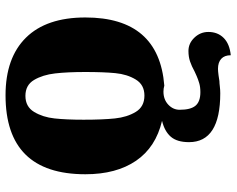

<svg xmlns="http://www.w3.org/2000/svg" viewBox="-98 -724 833 676"><g transform="rotate(90 318.0 -386.5)"><path d="M42 -271Q42 -530 282 -549Q292 -546 303 -546Q331 -546 349 -563Q367 -580 367 -603Q367 -642 352.5 -659Q338 -676 305 -676Q287 -676 273.5 -672Q260 -668 248.5 -663Q237 -658 233 -656Q213 -645 196.5 -639.5Q180 -634 160 -634Q133 -634 113 -655Q93 -676 93 -704Q93 -737 114 -758Q135 -779 175 -783Q175 -761 187.5 -749.5Q200 -738 223 -738Q231 -738 246 -740Q261 -742 266 -743Q273 -743 285 -744.5Q297 -746 309 -746Q481 -746 481 -636Q481 -594 462 -572Q443 -550 406 -541Q499 -519 546.5 -449.5Q594 -380 594 -271Q594 10 316 10Q184 10 113 -62Q42 -134 42 -271ZM402 -265Q402 -332 397.5 -375Q393 -418 374.5 -448.5Q356 -479 317 -479Q279 -479 260.5 -448.5Q242 -418 238 -376.5Q234 -335 234 -271Q234 -208 239 -164.5Q244 -121 262 -90.5Q280 -60 318 -60Q356 -60 374.5 -90.5Q393 -121 397.5 -162.5Q402 -204 402 -265Z"/></g></svg>

Font: Noto Serif Georgian Black
Style: Regular
Weight: 900
Designer: Monotype Design team
Foundry: Monotype Imaging Inc.
Version: Version 1.000